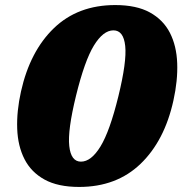

<svg xmlns="http://www.w3.org/2000/svg" viewBox="-20 -730 721 759"><path d="M435.5 -710Q519.5 -710 572.5 -680.8Q625.5 -651.5 651.8 -600Q678 -548.5 680.5 -480Q683 -411.5 665.5 -332.5Q630.5 -173.5 535.5 -82.2Q440.5 9 293 9Q209 9 156 -20.2Q103 -49.5 76.8 -101Q50.5 -152.5 48 -221.2Q45.5 -290 63 -368.5Q98.5 -527.5 193.2 -618.8Q288 -710 435.5 -710ZM448 -349.5Q481.5 -486.5 475 -548.2Q468.5 -610 428.5 -610Q388 -610 351.2 -550Q314.5 -490 280.5 -351.5Q247 -214.5 253.8 -152.8Q260.5 -91 300 -91Q340.5 -91 377.2 -151Q414 -211 448 -349.5Z"/></svg>

Font: Fraunces 144pt SuperSoft Black
Style: Italic
Weight: 900
Italic angle: -16°
Version: Version 1.000;[b76b70a41]